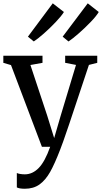

<svg xmlns="http://www.w3.org/2000/svg" viewBox="-20 -881 612 1152"><path d="M81 243.5V157Q87.5 160.5 101.2 162.8Q115 165 129 165Q175 165 212.2 127Q249.5 89 281 0H231.5L46 -490.5L0 -504V-546.5H235V-504L162.5 -491L263.5 -186.5L305 -52.5L344 -186.5L436 -491.5L371 -504V-546.5H563.5V-504L513.5 -491.5Q362.5 -33.5 341.5 15.5Q308.5 101.5 280.8 150.8Q253 200 217 225.8Q181 251.5 129 251.5Q96 251.5 81 243.5ZM182.5 -632.5 147.5 -661 296.5 -861 363.5 -809Q348.5 -784.5 314.5 -748.8Q280.5 -713 243.5 -680.2Q206.5 -647.5 183 -632.5ZM390.5 -632.5 356 -661 506.5 -861 572.5 -809Q558.5 -785 524.5 -749.5Q490.5 -714 452.8 -681Q415 -648 391.5 -632.5Z"/></svg>

Font: Merriweather 12pt
Style: Regular
Weight: 400
Designer: Eben Sorkin
Foundry: Eben Sorkin
Version: Version 2.100